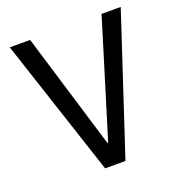

<svg xmlns="http://www.w3.org/2000/svg" viewBox="-125 -796 851 904"><g transform="rotate(-20 300.0 -344.5)"><path d="M304 -109 482 -689H578L351 0H249L22 -689H124L300 -109Z"/></g></svg>

Font: Wlorlttqgufhjawjgtejqphaquk
Style: Regular
Weight: 400
Monospace: yes
Designer: Carrois Corporate & Edenspiekermann
Foundry: Carrois Corporate GbR & Edenspiekermann AG
Version: Version 2.001